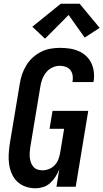

<svg xmlns="http://www.w3.org/2000/svg" viewBox="-20 -999 553 1027"><path d="M169 8Q141 8 116 -1Q91 -10 72.5 -27.5Q54 -45 43.5 -69Q33 -93 29 -119Q25 -145 26.5 -172.5Q28 -200 32 -228L86 -552Q90 -578 98.5 -602.5Q107 -627 121 -650Q135 -673 155.5 -691.5Q176 -710 200 -722Q224 -734 249.5 -738.5Q275 -743 300 -743Q326 -743 351 -739.5Q376 -736 398.5 -726.5Q421 -717 439 -701Q457 -685 467.5 -663.5Q478 -642 481.5 -617Q485 -592 481 -566Q480 -565 480 -563Q480 -561 479 -560H368Q368 -560 368 -561Q368 -562 368 -563Q371 -579 368.5 -595.5Q366 -612 356.5 -624Q347 -636 332 -641.5Q317 -647 300 -647Q280 -647 260.5 -638Q241 -629 227.5 -612.5Q214 -596 206.5 -576.5Q199 -557 196 -537L142 -212Q140 -198 139 -183.5Q138 -169 139.5 -155.5Q141 -142 145.5 -129.5Q150 -117 158.5 -107Q167 -97 180 -92.5Q193 -88 207 -88Q225 -88 242.5 -95Q260 -102 273 -116Q286 -130 292.5 -147.5Q299 -165 302 -183L323 -310H245L261 -406H452L385 0H282L297 -93Q289 -73 277 -54Q265 -35 248.5 -20Q232 -5 211 1.5Q190 8 169 8ZM221 -792 153 -856 305 -979H406L513 -850L433 -798L347 -919Z"/></svg>

Font: Iosevka Curly Oblique
Style: Bold
Weight: 700
Italic angle: -9°
Monospace: yes
Designer: Belleve Invis
Foundry: Belleve Invis
Version: Version 11.1.0; ttfautohint (v1.8.3)